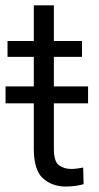

<svg xmlns="http://www.w3.org/2000/svg" viewBox="-20 -680 365 710"><path d="M305.7 -360.4V-297.9H179.2V-129.9Q179.2 -82 198.5 -68.6Q217.8 -55.2 242.7 -55.2Q255.4 -55.2 267.6 -57.1Q279.8 -59.1 287.6 -60.5L289.1 1Q278.3 4.4 261 7.1Q243.7 9.8 223.1 9.8Q172.9 9.8 138.9 -20.5Q105 -50.8 105 -130.4V-297.9H0.5V-360.4H105V-469.7H7.8V-528.3H105V-660.2H179.2V-528.3H283.2V-469.7H179.2V-360.4Z"/></svg>

Font: Vazirmatn RD Light
Style: Regular
Weight: 300
Designer: Saber Rastikerdar
Foundry: Saber Rastikerdar
Version: Version 32.102